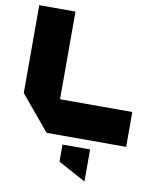

<svg xmlns="http://www.w3.org/2000/svg" viewBox="-102 -802 903 1117"><g transform="rotate(10 350.0 -243.0)"><path d="M209 -1 38 -206V-725H252V-207H679V-1ZM474 239 312 151V50H475V239Z"/></g></svg>

Font: Foldit Thin ExtraBold
Style: Regular
Weight: 800
Version: Version 1.003